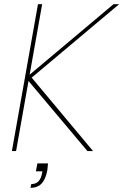

<svg xmlns="http://www.w3.org/2000/svg" viewBox="-20 -724 591 920"><path d="M159 59 152 97H183L182 104C176 137 162 158 130 158L126 176C162 176 194 161 207 90C208 81 209 68 210 59ZM37 0H57L182 -704H162ZM104 -351 399 0H426L126 -359L127 -348L551 -704H524Z"/></svg>

Font: Poppins Devanagari Thin
Style: Italic
Weight: 100
Italic angle: -10°
Designer: Ninad Kale (Devanagari), Jonny Pinhorn (Latin)
Foundry: Indian Type Foundry
Version: 4.005